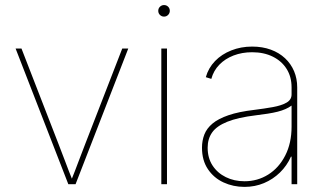

<svg xmlns="http://www.w3.org/2000/svg" viewBox="-20 -732 1291 763"><path d="M251.5 0 42 -539.1H65.4L210.9 -164.1Q225.6 -127 239.5 -89.4Q253.4 -51.8 268.6 -14.6H262.7Q277.8 -51.8 291.7 -89.4Q305.7 -127 320.3 -164.1L465.8 -539.1H489.7L280.3 0Z M621.1 0V-539.1H643.6V0ZM631.8 -666Q622.6 -666 615.7 -672.6Q608.9 -679.2 608.9 -689Q608.9 -698.7 615.7 -705.3Q622.6 -711.9 631.8 -711.9Q641.6 -711.9 648.2 -705.3Q654.8 -698.7 654.8 -689Q654.8 -679.7 648.2 -672.9Q641.6 -666 631.8 -666Z M951.7 10.7Q906.7 10.7 868.2 -7.1Q829.6 -24.9 806.2 -59.8Q782.7 -94.7 782.7 -145Q782.7 -173.3 792.2 -197.8Q801.8 -222.2 824.7 -241.2Q847.7 -260.3 888.2 -274.2Q928.7 -288.1 990.7 -295.4Q1030.3 -300.3 1064.2 -306.4Q1098.1 -312.5 1118.4 -324Q1138.7 -335.4 1138.7 -356.9V-384.8Q1138.7 -426.8 1119.1 -458Q1099.6 -489.3 1064.2 -506.8Q1028.8 -524.4 981.9 -524.4Q941.9 -524.4 908.2 -511.5Q874.5 -498.5 851.6 -474.9Q828.6 -451.2 819.8 -418.5L797.9 -425.3Q808.1 -461.9 834.5 -489.3Q860.8 -516.6 899.2 -531.7Q937.5 -546.9 981.9 -546.9Q1022.9 -546.9 1056.2 -534.7Q1089.4 -522.5 1112.8 -500.5Q1136.2 -478.5 1148.7 -449Q1161.1 -419.4 1161.1 -384.8V0H1138.7V-109.4H1136.2Q1120.1 -73.2 1092.5 -46.4Q1064.9 -19.5 1029.1 -4.4Q993.2 10.7 951.7 10.7ZM951.7 -11.7Q1003.4 -11.7 1045.9 -38.3Q1088.4 -64.9 1113.5 -114Q1138.7 -163.1 1138.7 -229V-312.5Q1128.4 -304.7 1114.5 -298.6Q1100.6 -292.5 1083.3 -288.1Q1065.9 -283.7 1044.2 -280.3Q1022.5 -276.9 997.6 -273.9Q924.8 -265.1 882.8 -248Q840.8 -231 823 -205.6Q805.2 -180.2 805.2 -145Q805.2 -104 824.7 -74.2Q844.2 -44.4 877.4 -28.1Q910.6 -11.7 951.7 -11.7Z"/></svg>

Font: Inter 18pt Thin
Style: Regular
Weight: 250
Designer: Rasmus Andersson
Foundry: rsms
Version: Version 4.001;git-66647c0bb